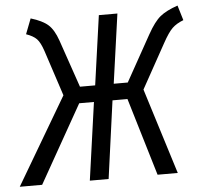

<svg xmlns="http://www.w3.org/2000/svg" viewBox="-70 -752 845 805"><g transform="rotate(-5 353.0 -349.5)"><path d="M706.1 -699.2 725.1 -636.2Q695.8 -625 678 -607.9Q660.2 -590.8 636.2 -546.9L533.2 -360.8L646 0H561L462.9 -327.1H399.9L355 0H275.9L321.8 -327.1H259.8L75.2 0H-19L196.8 -366.2L133.8 -558.1Q121.6 -594.7 107.2 -609.6Q92.8 -624.5 63 -634.8L87.9 -699.2Q136.7 -684.6 160.4 -663.6Q184.1 -642.6 200.2 -596.2L269 -396H333L374 -688H452.1L411.1 -396H470.2L578.1 -589.8Q606.4 -640.6 632.1 -661.6Q657.7 -682.6 706.1 -699.2Z"/></g></svg>

Font: Fira Sans Compressed Book
Style: Italic
Weight: 350
Width: 3
Italic angle: -8°
Designer: Carrois Corporate & Edenspiekermann AG
Foundry: Carrois Corporate GbR & Edenspiekermann AG
Version: Version 4.203;PS 004.203;hotconv 1.0.88;makeotf.lib2.5.64775